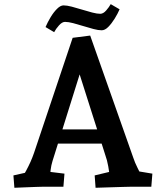

<svg xmlns="http://www.w3.org/2000/svg" viewBox="-20 -884 785 909"><path d="M48.1 5 43.5 -53.5 149.6 -77.3 77.2 -29.4Q92.5 -55.2 103.9 -76.2Q115.3 -97.3 124.5 -117.8Q133.6 -138.4 141.3 -160.6L324 -705L407 -715.6L610.2 -139.5Q618.5 -114.1 631.1 -89.3Q643.6 -64.5 654 -43.1L587.8 -80.8L701.4 -61.9L696.4 0H603.3Q591.3 0 560.9 1Q530.5 2 495.4 3Q460.3 4 432.5 5L428.2 -53.5L548.2 -82.3L503.6 -19.4Q497.6 -67.5 492.5 -96.5Q487.5 -125.5 477.6 -152.7L341.4 -580.9H372.5L228.6 -121.6Q222.3 -101.3 219.6 -79.1Q217 -56.9 216.3 -29.3L166.8 -76.3L285.2 -61.9L280.2 0H185.6Q173.6 0 149.2 1Q124.7 2 97.3 3Q69.8 4 48.1 5ZM226.5 -204V-271.5H493.5V-204ZM236.4 -731.7 195.6 -755.9Q205.3 -778.5 219.4 -802.2Q233.5 -825.8 249.9 -842.1Q266.2 -858.5 280.8 -858.5Q296.5 -858.5 319.5 -852.5Q342.6 -846.5 368 -838.6Q393.5 -830.7 416.5 -824.7Q439.6 -818.7 454.6 -818.7Q469 -818.7 482.7 -834.5Q496.5 -850.3 504.2 -864.4L546.2 -839.9Q537.2 -818.9 522.9 -795.8Q508.5 -772.6 492.7 -756.6Q476.9 -740.6 461.3 -740.6Q445.6 -740.6 422.9 -746.6Q400.1 -752.6 374.7 -760.5Q349.3 -768.4 326.4 -774.4Q303.5 -780.4 287.8 -780.4Q274.1 -780.4 259.2 -763.8Q244.4 -747.2 236.4 -731.7Z"/></svg>

Font: Andada Pro
Style: Regular
Weight: 400
Designer: Carolina Giovagnoli
Foundry: Huerta Tipografica
Version: Version 3.003